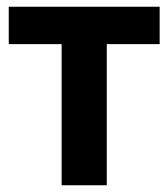

<svg xmlns="http://www.w3.org/2000/svg" viewBox="-20 -550 500 570"><path d="M163 -419H6V-530H454V-419H297V0H163Z"/></svg>

Font: Golos UI VF
Style: Regular
Weight: 400
Designer: A.Korolkova, Vitaly Kuzmin
Foundry: ParaType Ltd
Version: Version 2.000